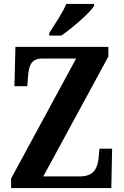

<svg xmlns="http://www.w3.org/2000/svg" viewBox="-20 -951 626 971"><path d="M229 -784V-771H290C347 -810 434 -886 456 -921V-931H315C297 -886 256 -827 229 -784ZM36 0H543L547 -199H483L479 -155C474 -106 459 -59 385 -59H199L528 -665V-714H58L53 -515H118L122 -567C126 -619 138 -655 194 -655H365L36 -48Z"/></svg>

Font: Noto Serif Condensed
Style: Bold
Weight: 700
Width: 3
Designer: Monotype Design Team
Foundry: Monotype Imaging Inc.
Version: Version 2.015